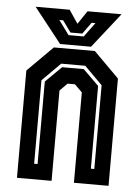

<svg xmlns="http://www.w3.org/2000/svg" viewBox="-51 -739 570 779"><g transform="rotate(5 234.0 -349.0)"><path d="M47.5 0V-437L150.5 -540H317.5L420.5 -437V0H279.5V-368L249 -398.5H219L188.5 -368V0ZM112 -63H126V-399L191 -463H279L343 -400V-63H357V-404L284 -477H186L112 -403ZM174.5 -556 62.5 -698H201L237.5 -644L274 -698H412.5L300.5 -556ZM205.5 -595H267.5L310 -653H294.5L260.5 -606H212.5L178.5 -653H163Z"/></g></svg>

Font: Tourney Condensed Regular
Style: Bold
Weight: 700
Width: 3
Designer: Tyler Finck
Foundry: Etcetera Type Co
Version: Version 1.010; ttfautohint (v1.8.3)